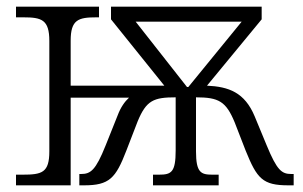

<svg xmlns="http://www.w3.org/2000/svg" viewBox="-20 -556 909 576"><path d="M28 0H192V-263H367C354 -251 342 -234 333 -210L297 -120C267 -45 252 -34 223 -34H218V0H232C308 0 327 -21 359 -104L393 -192C419 -255 441 -264 507 -264V-105C507 -39 494 -32 457 -32H439V0H636V-32H617C583 -32 568 -38 568 -102V-264C636 -264 658 -252 684 -189L717 -104C751 -20 768 0 845 0H861V-34H854C825 -34 811 -45 780 -120L744 -207C714 -279 666 -296 601 -299L765 -498V-536H313V-498L473 -299H192V-434C192 -497 215 -504 269 -504H277V-536H28V-504H50C105 -504 128 -497 128 -433V-102C128 -38 106 -32 48 -32H28ZM541 -295 387 -491H705L545 -295Z"/></svg>

Font: Noto Serif Light
Style: Regular
Weight: 300
Designer: Monotype Design Team
Foundry: Monotype Imaging Inc.
Version: Version 2.013